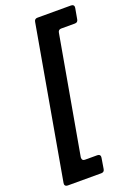

<svg xmlns="http://www.w3.org/2000/svg" viewBox="-180 -942 795 1122"><g transform="rotate(-20 217.0 -381.0)"><path d="M37 110Q27 110 22 104Q17 98 19 88L185 -854Q188 -872 206 -872H415Q425 -872 430 -866Q435 -860 433 -850L421 -783Q418 -765 400 -765H315Q297 -765 294 -747L165 -19V-15Q165 3 183 3H260Q270 3 275 9Q280 15 278 25L267 92Q264 110 246 110Z"/></g></svg>

Font: Open Sauce Two Black Italic
Style: Regular
Weight: 900
Italic angle: -10°
Designer: Alfredo Marco Pradil
Foundry: Creative Sauce Fz LLC
Version: Version 1.477